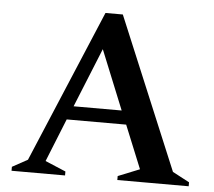

<svg xmlns="http://www.w3.org/2000/svg" viewBox="-49 -719 862 772"><g transform="rotate(5 382.0 -332.5)"><path d="M25 0V-16L87 -50L346 -665H416L672 -52L740 -16V0H452V-16L539 -51L468 -225H228L158 -51L241 -16V0ZM251 -280H445L348 -519Z"/></g></svg>

Font: Spectral SemiBold
Style: Regular
Weight: 600
Designer: Jean-Baptiste Levee
Foundry: Production Type
Version: Version 2.001